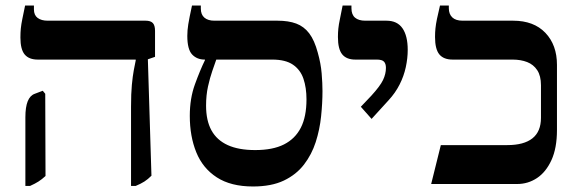

<svg xmlns="http://www.w3.org/2000/svg" viewBox="-20 -667 2098 696"><path d="M455 7V-280Q455 -328 458 -359.5Q461 -391 465 -412.5Q469 -434 472 -448V-451H117Q85 -451 69.5 -469.5Q54 -488 54 -531Q54 -549 55.5 -564Q57 -579 61 -598.5Q65 -618 71 -647H103V-633Q103 -612 116.5 -602Q130 -592 153 -592H508Q526 -592 534 -583.5Q542 -575 542 -555V-461L516 -452L529 -30Q516 -17 503.5 -9Q491 -1 472 7ZM72 7V-242Q72 -279 80.5 -300Q89 -321 106 -327L135 -338L144 -327L145 -29Q132 -17 119.5 -9Q107 -1 89 7Z M897 9Q817 9 766 -24Q715 -57 691.5 -115Q668 -173 668 -247Q668 -310 686.5 -361Q705 -412 723 -449V-476H764V-451Q758 -434 749.5 -409.5Q741 -385 734 -353.5Q727 -322 727 -284Q727 -230 746.5 -194.5Q766 -159 805.5 -141Q845 -123 905 -123Q969 -123 1009.5 -143.5Q1050 -164 1070.5 -204Q1091 -244 1091 -307Q1091 -349 1080 -381.5Q1069 -414 1042 -432.5Q1015 -451 967 -451H722Q694 -451 676.5 -469.5Q659 -488 659 -537Q659 -557 662.5 -579Q666 -601 676 -647H708V-636Q708 -614 721 -603Q734 -592 757 -592H986Q1026 -592 1054 -581.5Q1082 -571 1101 -546Q1120 -521 1132 -476Q1143 -437 1146 -401Q1149 -365 1149 -337Q1149 -294 1144 -245.5Q1139 -197 1124.5 -152Q1110 -107 1082 -70.5Q1054 -34 1009 -12.5Q964 9 897 9Z M1327 -236 1288 -280 1326 -320Q1358 -355 1368.5 -377Q1379 -399 1379 -421Q1379 -436 1372 -443.5Q1365 -451 1346 -451H1268Q1236 -451 1220.5 -470Q1205 -489 1205 -533Q1205 -549 1206.5 -563.5Q1208 -578 1212 -597Q1216 -616 1222 -647H1254V-637Q1254 -614 1267 -603Q1280 -592 1304 -592H1381Q1420 -592 1439 -564.5Q1458 -537 1458 -486Q1458 -456 1451 -423.5Q1444 -391 1428.5 -360.5Q1413 -330 1389 -304Z M1543 0 1578 -141H1819Q1879 -141 1910 -165.5Q1941 -190 1941 -240V-358Q1941 -392 1927.5 -412.5Q1914 -433 1891 -442Q1868 -451 1838 -451H1621Q1588 -451 1572.5 -470Q1557 -489 1557 -533Q1557 -549 1558.5 -564Q1560 -579 1564 -598.5Q1568 -618 1575 -647H1607V-637Q1607 -616 1619.5 -604Q1632 -592 1657 -592H1840Q1915 -592 1957 -548Q1999 -504 1999 -432V-196Q1999 -130 1979 -86.5Q1959 -43 1926.5 -21.5Q1894 0 1855 0Z"/></svg>

Font: Noto Serif Hebrew SemiBold
Style: Regular
Weight: 600
Version: Version 2.003